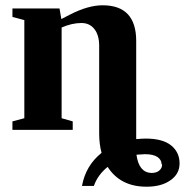

<svg xmlns="http://www.w3.org/2000/svg" viewBox="-20 -491 699 726"><path d="M495 37V35Q519 33 531 33Q594 33 626 58Q659 84 659 127Q659 167 624 191Q590 215 534 215Q435 215 387 140Q349 171 335 212H290Q304 135 364 87Q355 54 355 13V-318Q355 -358 337 -381Q319 -404 288 -404Q252 -404 213 -387V-44L255 -32V0H27V-32L72 -44V-415L27 -427V-459H205L212 -419L245 -436Q313 -471 368 -471Q495 -471 495 -336ZM593 131 591 130Q591 114 576 103Q560 92 528 92L496 94Q505 161 552 163Q572 163 582 154Q593 145 593 131Z"/></svg>

Font: Libra Serif Modern
Style: Bold
Weight: 700
Designer: Stefan Peev, Context Ltd
Foundry: Ascender Corporation
Version: Version 1.000